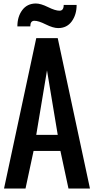

<svg xmlns="http://www.w3.org/2000/svg" viewBox="-20 -1097 547 1117"><path d="M315.9 -312.5 253.4 -687.5 190.9 -312.5ZM175.3 -218.8 128.4 0H3.4L190.9 -875H315.9L503.4 0H378.4L331.5 -218.8ZM318.4 -933.6Q289.1 -933.6 246.1 -955.1Q203.1 -976.6 179.7 -976.1Q156.2 -976.1 156.2 -943.4H81.1Q81.1 -1000 109.4 -1038.1Q137.7 -1076.2 188.5 -1076.7Q216.8 -1076.7 259.3 -1055.7Q301.8 -1034.7 326.2 -1034.7Q350.6 -1034.7 350.6 -1068.4H425.8Q425.8 -1011.7 397.5 -972.7Q369.1 -933.6 318.4 -933.6Z"/></svg>

Font: Oswald
Style: Book
Weight: 400
Designer: vernon adams
Foundry: vernon adams
Version: Version 1.000